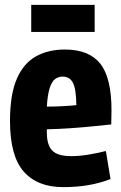

<svg xmlns="http://www.w3.org/2000/svg" viewBox="-20 -757 498 787"><path d="M239 10Q133 10 77 -54Q21 -118 21 -261Q21 -369 48.5 -433Q76 -497 126.5 -525.5Q177 -554 246 -554Q345 -554 391 -496Q437 -438 437 -305Q437 -296 436.5 -278Q436 -260 436 -247Q407 -244 363.5 -239.5Q320 -235 269.5 -231.5Q219 -228 172 -227Q172 -222 172 -214Q172 -163 194 -140Q216 -117 272 -117Q305 -117 341.5 -123Q378 -129 414 -138L433 -23Q388 -6 341.5 2Q295 10 239 10ZM172 -320Q207 -320 241.5 -322Q276 -324 293 -326Q292 -394 278.5 -418.5Q265 -443 237 -443Q220 -443 206.5 -433.5Q193 -424 184 -397Q175 -370 172 -320ZM108 -626V-737H368V-626Z"/></svg>

Font: Georama SemiCondensed
Style: Bold
Weight: 700
Width: 4
Designer: Jean-Baptiste Levee
Foundry: Production Type
Version: Version 1.000